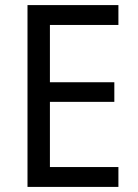

<svg xmlns="http://www.w3.org/2000/svg" viewBox="-20 -734 540 754"><path d="M445 0V-78H176V-334H429V-411H176V-636H445V-714H88V0Z"/></svg>

Font: Noto Sans Gurmukhi UI SemiCondensed
Style: Regular
Weight: 400
Width: 4
Designer: Jelle Bosma - Monotype Design Team
Foundry: Monotype Imaging Inc.
Version: Version 2.004